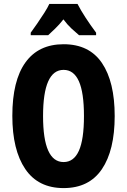

<svg xmlns="http://www.w3.org/2000/svg" viewBox="-20 -951 649 981"><path d="M566 -358Q566 -183 500.5 -86.5Q435 10 305 10Q175 10 109 -87.5Q43 -185 43 -359Q43 -539 110 -632Q177 -725 305 -725Q436 -725 501 -629Q566 -533 566 -358ZM200 -358Q200 -123 305 -123Q357 -123 383 -180.5Q409 -238 409 -358Q409 -478 383 -536Q357 -594 305 -594Q200 -594 200 -358ZM376 -931Q393 -898 417.5 -860.5Q442 -823 471 -784V-771H384Q367 -785 345.5 -805Q324 -825 304 -852Q283 -825 261 -804Q239 -783 226 -771H137V-784Q151 -803 170 -830.5Q189 -858 206.5 -885.5Q224 -913 232 -931Z"/></svg>

Font: Noto Sans Gujarati ExtraCondensed ExtraBold
Style: Regular
Weight: 800
Width: 2
Designer: Jelle Bosma - Monotype Design Team, Universal Thirst
Foundry: Monotype Imaging Inc.
Version: Version 2.106; ttfautohint (v1.8.4.7-5d5b)